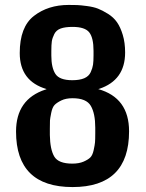

<svg xmlns="http://www.w3.org/2000/svg" viewBox="-20 -736 590 778"><path d="M45 -203Q45 -334 164 -373Q168 -375 169 -375Q60 -407 60 -521Q60 -627 117.5 -671.5Q175 -716 258 -716Q279 -716 292.5 -715.5Q306 -715 332.5 -711.5Q359 -708 377 -701Q395 -694 417.5 -680Q440 -666 454 -646Q468 -626 477.5 -594.5Q487 -563 487 -523Q487 -411 382 -376Q379 -375 378 -375Q503 -340 503 -204Q503 22 274 22Q45 22 45 -203ZM182 -189Q183 -130 200 -101.5Q217 -73 273 -73Q300 -73 318.5 -81Q337 -89 346 -98Q355 -107 359.5 -127.5Q364 -148 365 -159Q366 -170 366 -196V-219Q366 -276 348 -307Q330 -338 274 -338Q247 -338 228.5 -329Q210 -320 201 -310.5Q192 -301 187.5 -278.5Q183 -256 182.5 -248Q182 -240 182 -214ZM188 -511Q188 -462 204.5 -436.5Q221 -411 273 -411Q303 -411 321.5 -419Q340 -427 347.5 -443.5Q355 -460 357 -474Q359 -488 359 -512V-530Q359 -583 341.5 -605Q324 -627 274 -627Q244 -627 226 -620.5Q208 -614 200 -598Q192 -582 190 -568.5Q188 -555 188 -529Z"/></svg>

Font: CMU Sans Serif
Style: Bold
Weight: 700
Version: Version 0.7.0